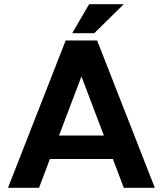

<svg xmlns="http://www.w3.org/2000/svg" viewBox="-20 -895 776 915"><path d="M18.1 0 293 -702.1H442.9L717.8 0H569.8L518.1 -137.2H217.8L166 0ZM261.2 -249H475.1L368.2 -530.8ZM404.8 -875H569.8L429.2 -736.8H324.2Z"/></svg>

Font: LT Superior
Style: Bold
Weight: 400
Designer: Daniel Lyons
Foundry: LyonsType
Version: Version 1.000